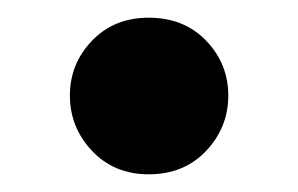

<svg xmlns="http://www.w3.org/2000/svg" viewBox="-20 -381 337 217"><path d="M148 -184Q109 -184 84 -210.5Q59 -237 59 -273Q59 -309 84 -335Q109 -361 148 -361Q188 -361 213 -335Q238 -309 238 -273Q238 -237 213 -210.5Q188 -184 148 -184Z"/></svg>

Font: TikTok Sans 24pt
Style: Bold
Weight: 700
Version: Version 4.000